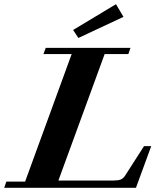

<svg xmlns="http://www.w3.org/2000/svg" viewBox="-36 -890 757 910"><path d="M335.4 -710 310.5 -748 513.7 -870.1 549.3 -810.1ZM-16.1 0 -5.9 -29.3H83L303.7 -633.8H169.9L180.7 -663.1H582.5L572.3 -633.8H460L240.7 -34.2H497.6Q522.5 -34.2 535.4 -38.8Q548.3 -43.5 557.6 -58.6L646.5 -197.3H680.7L608.4 0Z"/></svg>

Font: Elstob ExtraBold
Style: Italic
Weight: 800
Italic angle: -20°
Designer: Peter S. Baker
Version: Version 1.015